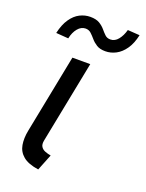

<svg xmlns="http://www.w3.org/2000/svg" viewBox="-139 -788 655 864"><g transform="rotate(20 188.5 -356.0)"><path d="M155.3 7.8Q105.5 0.5 81.1 -20Q56.6 -40.5 51.3 -71.5Q45.9 -102.5 53.7 -141.6L127.9 -517.6H213.4L135.7 -124Q131.8 -104.5 138.7 -93.8Q145.5 -83 158.7 -77.9Q171.9 -72.8 186.5 -70.3ZM80.6 -592.8 21.5 -597.2Q31.2 -640.1 49.6 -666.7Q67.9 -693.4 91.8 -705.6Q115.7 -717.8 141.6 -717.8Q169.4 -717.8 185.8 -708Q202.1 -698.2 212.9 -685.3Q223.6 -672.4 233.9 -662.6Q244.1 -652.8 259.8 -652.8Q281.2 -652.8 296.6 -671.9Q312 -690.9 319.8 -719.7L377.4 -715.8Q368.2 -673.8 349.6 -647.2Q331.1 -620.6 306.9 -607.9Q282.7 -595.2 256.8 -595.2Q230.5 -595.2 214.6 -605.2Q198.7 -615.2 187.7 -628.2Q176.8 -641.1 166 -651.1Q155.3 -661.1 139.6 -661.1Q118.7 -661.1 102.8 -642.1Q86.9 -623 80.6 -592.8Z"/></g></svg>

Font: Reddit Sans
Style: Italic
Weight: 400
Italic angle: -11.25°
Designer: Stephen Hutchings
Version: Version 1.013